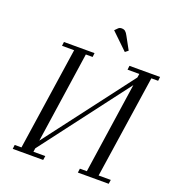

<svg xmlns="http://www.w3.org/2000/svg" viewBox="-157 -1020 1045 1143"><g transform="rotate(20 365.5 -448.0)"><path d="M53.2 0 56.2 -25.9H99.1L195.8 -676.8H119.1L122.1 -702.1H315.9L313 -676.8H270L185.1 -100.1L605 -652.8L608.9 -676.8H534.2L537.1 -702.1H731L728 -676.8H685.1L587.9 -25.9H665L661.1 0H465.8L469.2 -25.9H513.2L598.1 -602.1L178.2 -48.8L174.8 -25.9H250L246.1 0ZM378.9 -870.1 397.9 -889.2Q405.8 -896 418 -896Q432.1 -896 440.9 -888.9Q449.7 -881.8 459 -863.8L502 -785.2L482.9 -770Z"/></g></svg>

Font: Dehuti
Style: Italic
Weight: 400
Version: Version 1.2